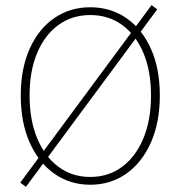

<svg xmlns="http://www.w3.org/2000/svg" viewBox="-20 -700 688 740"><path d="M80 20 58 4 564 -680 586 -664ZM328 12Q250 12 189.5 -30.5Q129 -73 94.5 -150.5Q60 -228 60 -332Q60 -436 94.5 -512.5Q129 -589 189.5 -630.5Q250 -672 328 -672Q406 -672 466.5 -630.5Q527 -589 561.5 -512.5Q596 -436 596 -332Q596 -228 561.5 -150.5Q527 -73 466.5 -30.5Q406 12 328 12ZM328 -18Q398 -18 450.5 -57Q503 -96 532.5 -166.5Q562 -237 562 -332Q562 -427 532.5 -496.5Q503 -566 450.5 -604Q398 -642 328 -642Q258 -642 205.5 -604Q153 -566 123.5 -496.5Q94 -427 94 -332Q94 -237 123.5 -166.5Q153 -96 205.5 -57Q258 -18 328 -18Z"/></svg>

Font: SourceSans3VF
Style: Regular
Weight: 200
Designer: Paul D. Hunt
Foundry: Adobe
Version: Version 3.052;hotconv 1.1.0;makeotfexe 2.6.0